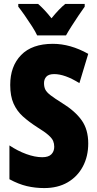

<svg xmlns="http://www.w3.org/2000/svg" viewBox="-20 -947 494 977"><path d="M429 -217Q429 -151 401.5 -99.5Q374 -48 324 -19Q274 10 205 10Q159 10 116.5 0Q74 -10 28 -35V-207Q70 -179 114 -163Q158 -147 195 -147Q227 -147 241.5 -162Q256 -177 256 -200Q256 -216 250.5 -229.5Q245 -243 226.5 -259.5Q208 -276 169 -300Q127 -327 96.5 -354.5Q66 -382 49 -420Q32 -458 32 -515Q32 -610 87.5 -667Q143 -724 249 -724Q338 -724 429 -673L384 -524Q310 -570 256 -570Q228 -570 216 -557Q204 -544 204 -524Q204 -505 210.5 -491.5Q217 -478 237 -462.5Q257 -447 297 -422Q362 -382 395.5 -335Q429 -288 429 -217ZM169 -767Q161 -785 143 -813Q125 -841 105.5 -869Q86 -897 73 -913V-927H174Q189 -914 206 -896Q223 -878 242 -854Q282 -903 312 -927H411V-913Q397 -894 379 -867Q361 -840 344 -813.5Q327 -787 316 -767Z"/></svg>

Font: Noto Sans Sinhala UI ExtraCondensed Black
Style: Regular
Weight: 900
Width: 2
Designer: Jelle Bosma - Monotype Design Team
Foundry: Monotype Imaging Inc.
Version: Version 2.006; ttfautohint (v1.8.4.7-5d5b)